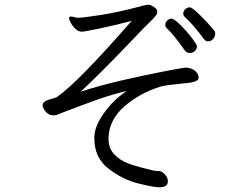

<svg xmlns="http://www.w3.org/2000/svg" viewBox="-20 -757 1040 812"><path d="M842 -592Q825 -616 801.5 -643.5Q778 -671 761 -686Q755 -691 755 -700Q755 -710 763.5 -718Q772 -726 782 -726Q791 -726 814 -704.5Q837 -683 858.5 -659.5Q880 -636 888 -625Q890 -622 890 -615Q890 -602 881 -592Q872 -582 859 -582Q850 -582 842 -592ZM191 -337Q217 -343 224 -349Q312 -411 537 -669Q471 -651 403.5 -637Q336 -623 327 -623Q312 -623 299.5 -634.5Q287 -646 279.5 -660.5Q272 -675 272 -681Q272 -687 280 -687Q285 -687 292.5 -685Q300 -683 305 -682H313Q330 -682 405 -693.5Q480 -705 577 -731Q578 -731 589 -734Q600 -737 606 -737Q613 -737 620.5 -733.5Q628 -730 636 -724Q645 -717 645 -708Q645 -699 639 -691Q633 -683 622 -672Q600 -652 533 -581Q402 -444 321 -369Q399 -395 497 -417.5Q595 -440 676 -455.5Q757 -471 764 -471H767Q786 -470 799.5 -461.5Q813 -453 817 -441Q820 -435 820 -429Q820 -421 813 -416.5Q806 -412 789 -408Q773 -406 736 -402Q674 -396 656 -390Q569 -362 506 -307Q443 -252 439 -178V-170Q439 -130 462.5 -105Q486 -80 519.5 -67Q553 -54 608 -41L628 -36Q635 -34 646 -34Q657 -34 663 -31Q675 -24 682.5 -13Q690 -2 690 10Q690 35 654 35Q629 35 563.5 18.5Q498 2 438.5 -44Q379 -90 379 -172V-177Q380 -223 419 -278Q458 -333 515 -372Q455 -358 392.5 -336Q330 -314 245 -281L226 -273Q217 -269 207 -269Q192 -269 181.5 -277Q171 -285 165.5 -295.5Q160 -306 160 -312Q160 -328 191 -337ZM705 -678Q716 -678 742 -652.5Q768 -627 790.5 -597.5Q813 -568 813 -561Q813 -550 803 -540Q795 -533 783 -533Q769 -533 762 -543Q714 -612 685 -638Q679 -644 679 -652Q679 -662 687 -670Q695 -678 705 -678Z"/></svg>

Font: Iansui 0.93
Style: Regular
Weight: 400
Designer: But Ko / Fontworks Inc.
Foundry: zi-hi.com / Fontworks Inc.
Version: Version 0.931